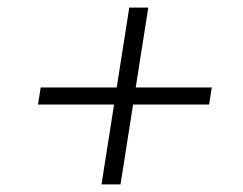

<svg xmlns="http://www.w3.org/2000/svg" viewBox="-20 -585 640 505"><path d="M247 -100 280 -310H80L87 -355H287L320 -565H370L337 -355H537L530 -310H330L297 -100Z"/></svg>

Font: JetBrains Mono NL Thin
Style: Italic
Weight: 100
Italic angle: -9°
Monospace: yes
Designer: Philipp Nurullin, Konstantin Bulenkov
Foundry: JetBrains
Version: Version 2.305; ttfautohint (v1.8.4.7-5d5b)